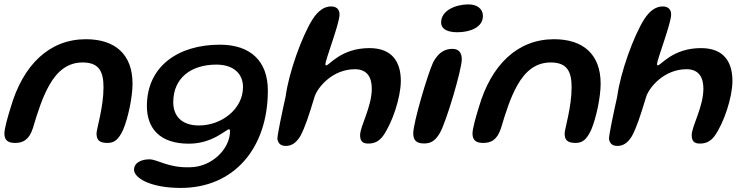

<svg xmlns="http://www.w3.org/2000/svg" viewBox="-28 -656 3474 896"><path d="M42 11C78 11 107.5 -2 125.5 -58C149 -136.5 170 -202 202 -258.5C239.5 -325 288.5 -364.5 357.5 -364.5C434 -364.5 455 -322.5 455 -248.5C455 -154.5 422.5 -54 422.5 -33.5C422.5 -5 433 11 473.5 11C507.5 11 525.5 -6.5 546 -49C570.5 -106.5 590.5 -204 590.5 -265.5C590.5 -402.5 509 -473 373 -473C202.5 -473 79.5 -353.5 22 -155C9 -114 -7.5 -56 -7.5 -33C-7.5 -1.5 9.5 11 42 11Z M816 221C1063 221 1222 36.5 1222 -233.5C1222 -369.5 1142.5 -447.5 998 -447.5C806 -447.5 657.5 -348.5 657.5 -161C657.5 -57 718 14.5 853 14.5C965 14.5 1026.5 -52.5 1040.5 -52.5C1044 -52.5 1045.5 -49.5 1045.5 -45C1045.5 41 959 123 860 124.5C757.5 128.5 707 87.5 669 87.5C633.5 87.5 597.5 102 597.5 136.5C597.5 171.5 667.5 221 816 221ZM900.5 -70.5C820 -70.5 780.5 -114.5 780.5 -179C780.5 -293 865 -354.5 981.5 -354.5C1062.5 -354.5 1106 -311.5 1106 -249.5C1106 -147.5 1006.5 -70.5 900.5 -70.5Z M1306 25C1333.5 25 1355.5 9.5 1373.5 -21C1395 -60 1413.5 -117 1440 -204.5C1455 -250.5 1525 -333 1628.5 -333C1688.5 -333 1707 -291 1707 -242.5C1707 -156.5 1652.5 -67 1652.5 -25.5C1652.5 1.5 1663 14 1690.5 14C1720 14 1741 3 1759 -21C1802.5 -81.5 1842.5 -201.5 1842.5 -278.5C1842.5 -362.5 1806 -431.5 1696 -431.5C1563.5 -431.5 1509 -351 1494.5 -351C1491.5 -351 1490.5 -353 1490.5 -356C1490.5 -377.5 1556.5 -546 1556.5 -588.5C1556.5 -612.5 1542 -626 1517 -626C1485.5 -626 1456.5 -606 1431 -566.5C1381 -487.5 1319.5 -317 1305 -206C1288 -130 1266 -26 1266.5 -7.5C1270 13.5 1282 25 1306 25Z M2106 -505.5C2166 -505.5 2225.5 -528.5 2225.5 -581C2225.5 -618 2195 -635.5 2158 -635.5C2100.5 -635.5 2030.5 -608.5 2030.5 -551C2030.5 -527 2050 -505.5 2106 -505.5ZM1951 13.5C1982.5 13.5 2003 1.5 2024.5 -35C2055 -87.5 2127 -332 2127 -379C2127 -410 2113 -428 2083.5 -428C2043.5 -428 2016.5 -407.5 1993.5 -365.5C1967 -308 1900.5 -83 1900.5 -34C1900.5 -2 1914.5 13.5 1951 13.5Z M2226.5 11C2262.5 11 2292 -2 2310 -58C2333.5 -136.5 2354.5 -202 2386.5 -258.5C2424 -325 2473 -364.5 2542 -364.5C2618.5 -364.5 2639.5 -322.5 2639.5 -248.5C2639.5 -154.5 2607 -54 2607 -33.5C2607 -5 2617.5 11 2658 11C2692 11 2710 -6.5 2730.5 -49C2755 -106.5 2775 -204 2775 -265.5C2775 -402.5 2693.5 -473 2557.5 -473C2387 -473 2264 -353.5 2206.5 -155C2193.5 -114 2177 -56 2177 -33C2177 -1.5 2194 11 2226.5 11Z M2853.5 25C2881 25 2903 9.5 2921 -21C2942.5 -60 2961 -117 2987.5 -204.5C3002.5 -250.5 3072.5 -333 3176 -333C3236 -333 3254.5 -291 3254.5 -242.5C3254.5 -156.5 3200 -67 3200 -25.5C3200 1.5 3210.5 14 3238 14C3267.5 14 3288.5 3 3306.5 -21C3350 -81.5 3390 -201.5 3390 -278.5C3390 -362.5 3353.5 -431.5 3243.5 -431.5C3111 -431.5 3056.5 -351 3042 -351C3039 -351 3038 -353 3038 -356C3038 -377.5 3104 -546 3104 -588.5C3104 -612.5 3089.5 -626 3064.5 -626C3033 -626 3004 -606 2978.5 -566.5C2928.5 -487.5 2867 -317 2852.5 -206C2835.5 -130 2813.5 -26 2814 -7.5C2817.5 13.5 2829.5 25 2853.5 25Z"/></svg>

Font: Gluten
Style: Italic
Weight: 400
Italic angle: -13°
Designer: Tyler Finck
Foundry: Etcetera Type Company
Version: Version 0.920